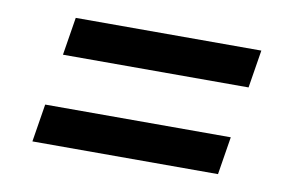

<svg xmlns="http://www.w3.org/2000/svg" viewBox="-44 -557 664 434"><g transform="rotate(10 288.0 -340.0)"><path d="M511 -399 525 -486H99L85 -399ZM477 -194 491 -281H65L51 -194Z"/></g></svg>

Font: Iosevka Sparkle Medium
Style: Italic
Weight: 500
Italic angle: -9°
Designer: Belleve Invis
Foundry: Belleve Invis
Version: Version 4.5.0; ttfautohint (v1.8.3)